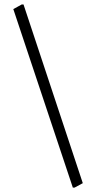

<svg xmlns="http://www.w3.org/2000/svg" viewBox="-20 -708 433 865"><path d="M40 -667 78.1 -688H85.9L353 117.2L315.9 137.2H308.1Z"/></svg>

Font: Petahja
Style: Regular
Weight: 400
Designer: T. Christopher White
Version: Version 1.1